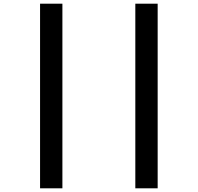

<svg xmlns="http://www.w3.org/2000/svg" viewBox="-20 -780 1072 1040"><path d="M197 -760H318V240H197ZM713 -760H834V240H713Z"/></svg>

Font: Noto Sans UI ExtraBold
Style: Regular
Weight: 800
Designer: Monotype Design Team
Foundry: Monotype Imaging Inc.
Version: Version 1.001